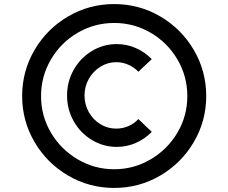

<svg xmlns="http://www.w3.org/2000/svg" viewBox="-20 -824 1124 945"><path d="M542 -804Q665 -804 769 -743Q873 -682 934 -578Q995 -474 995 -351Q995 -229 934 -125Q873 -21 769 40Q665 101 542 101Q419 101 315 40Q211 -21 150 -125Q89 -229 89 -351Q89 -474 150 -578Q211 -682 315 -743Q419 -804 542 -804ZM542 9Q639 9 722 -40Q805 -89 853.5 -171.5Q902 -254 902 -351Q902 -448 853.5 -531Q805 -614 722 -662.5Q639 -711 542 -711Q445 -711 362 -662.5Q279 -614 230.5 -531Q182 -448 182 -351Q182 -254 230.5 -171.5Q279 -89 362 -40Q445 9 542 9ZM555 -607Q604 -607 648.5 -587.5Q693 -568 727 -533L661 -471Q640 -493 611.5 -505.5Q583 -518 552 -518Q511 -518 475 -496Q439 -474 417.5 -436.5Q396 -399 396 -354Q396 -309 417.5 -271.5Q439 -234 474.5 -212.5Q510 -191 552 -191Q583 -191 611.5 -203Q640 -215 661 -238L727 -175Q693 -140 648.5 -120.5Q604 -101 555 -101Q488 -101 431.5 -135.5Q375 -170 342.5 -228Q310 -286 310 -354Q310 -422 342.5 -480Q375 -538 431.5 -572.5Q488 -607 555 -607Z"/></svg>

Font: SUIT SemiBold
Style: Regular
Weight: 600
Designer: Sunn Youn; Korean Glyphs from Source Han Sans (Sandoll Communications; Soo-young Jang, Joo-yeon Kang)
Foundry: Sunn
Version: Version 1.140